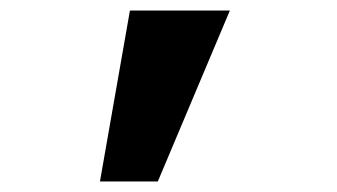

<svg xmlns="http://www.w3.org/2000/svg" viewBox="-20 -194 640 365"><path d="M227 -174H417L280 151H170Z"/></svg>

Font: Lilex
Style: Regular
Weight: 400
Monospace: yes
Designer: Mike Abbink, Paul van der Laan, Pieter van Rosmalen, Mikhael Khrustik
Foundry: Mikhael Khrustik
Version: Version 2.510